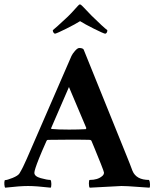

<svg xmlns="http://www.w3.org/2000/svg" viewBox="-33 -870 719 894"><path d="M457 -712.9Q447.3 -714.8 404.3 -736.3Q361.3 -757.8 339.8 -771.5Q318.4 -757.8 276.4 -736.8Q234.4 -715.8 222.7 -712.9Q212.9 -717.8 212.9 -729.5Q223.6 -737.3 283.2 -793Q295.9 -804.7 327.1 -839.8Q335 -849.6 339.8 -849.6Q342.8 -849.6 352.5 -839.8Q376 -814.5 393.6 -796.9Q448.2 -743.2 466.8 -729.5Q466.8 -715.8 457 -712.9ZM91.8 -130.9 299.8 -609.4Q304.7 -620.1 316.4 -633.3Q328.1 -646.5 335.9 -646.5Q351.6 -646.5 356.4 -639.6L556.6 -144.5Q563.5 -128.9 571.8 -106.4Q580.1 -84 584 -74.2Q601.6 -32.2 661.1 -32.2Q665 -25.4 665.5 -12.2Q666 1 663.1 3.9Q654.3 3.9 606 0Q557.6 -3.9 532.2 -3.9Q525.4 -3.9 384.8 3.9Q380.9 0 380.9 -16.1Q380.9 -32.2 384.8 -32.2Q421.9 -32.2 442.4 -49.8Q451.2 -56.6 451.2 -66.4Q451.2 -70.3 436.5 -107.4Q421.9 -144.5 407.2 -179.7L392.6 -214.8Q388.7 -218.8 385.7 -218.8Q367.2 -219.7 292 -219.7Q224.6 -219.7 190.4 -218.8Q185.5 -218.8 183.6 -213.9Q159.2 -159.2 148.4 -131.8Q127 -78.1 127 -65.4Q127 -48.8 156.7 -40.5Q186.5 -32.2 202.1 -32.2Q206.1 -26.4 206.1 -13.2Q206.1 0 203.1 3.9Q134.8 -3.9 97.7 -3.9Q59.6 -3.9 -8.8 3.9Q-11.7 1 -12.7 -11.2Q-13.7 -23.4 -10.7 -31.2Q0 -31.2 25.4 -41.5Q50.8 -51.8 57.6 -62.5Q74.2 -89.8 91.8 -130.9ZM288.1 -464.8 205.1 -273.4Q205.1 -269.5 207 -269.5Q236.3 -266.6 288.1 -266.6Q335.9 -266.6 366.2 -268.6L369.1 -273.4Z"/></svg>

Font: Crimson
Style: Bold
Weight: 700
Version: Version 0.8 ; ttfautohint (v1.00) -l 8 -r 50 -G 200 -x 14 -D